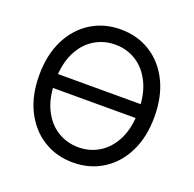

<svg xmlns="http://www.w3.org/2000/svg" viewBox="-131 -871 1023 1015"><g transform="rotate(20 381.0 -364.0)"><path d="M628.4 -402.3V-324.2H128.4V-402.3ZM381.3 10.3Q287.6 10.3 214.4 -35.6Q141.1 -81.5 99.1 -165.3Q57.1 -249 57.1 -363.3Q57.1 -478 99.1 -562Q141.1 -646 214.4 -691.9Q287.6 -737.8 381.3 -737.8Q475.1 -737.8 548.3 -691.9Q621.6 -646 663.3 -562Q705.1 -478 705.1 -363.3Q705.1 -249 663.3 -165.3Q621.6 -81.5 548.3 -35.6Q475.1 10.3 381.3 10.3ZM381.3 -75.2Q446.3 -75.2 499.3 -108.4Q552.2 -141.6 583.7 -205.8Q615.2 -270 615.2 -363.3Q615.2 -457 583.7 -521.5Q552.2 -585.9 499.3 -619.1Q446.3 -652.3 381.3 -652.3Q315.9 -652.3 262.7 -619.1Q209.5 -585.9 178.2 -521.5Q147 -457 147 -363.3Q147 -270 178.2 -205.8Q209.5 -141.6 262.7 -108.4Q315.9 -75.2 381.3 -75.2Z"/></g></svg>

Font: Inter 17pt
Style: Regular
Weight: 400
Version: Version 4.001;git-66647c0bb